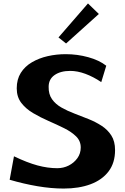

<svg xmlns="http://www.w3.org/2000/svg" viewBox="-20 -1082 723 1113"><path d="M349 11Q277 11 197.5 -2.5Q118 -16 36 -40L61 -176Q138 -139 197.5 -123Q257 -107 312 -107Q348 -107 378.5 -122.5Q409 -138 428.5 -165Q448 -192 448 -227Q448 -265 421 -291.5Q394 -318 351.5 -339Q309 -360 262 -380.5Q215 -401 172.5 -426Q130 -451 103.5 -485.5Q77 -520 77 -570Q77 -622 100.5 -659.5Q124 -697 165 -721Q206 -745 256.5 -756.5Q307 -768 361 -768Q428 -768 491.5 -750.5Q555 -733 596 -701L567 -606Q521 -637 475 -654Q429 -671 387 -671Q331 -671 296.5 -647Q262 -623 262 -579Q261 -536 281.5 -507Q302 -478 336.5 -458.5Q371 -439 412 -423.5Q453 -408 494 -391.5Q535 -375 569.5 -352.5Q604 -330 625.5 -296.5Q647 -263 647 -212Q647 -138 609.5 -88.5Q572 -39 505 -14Q438 11 349 11ZM363 -830 319 -865 490 -1062 553 -1001Z"/></svg>

Font: Marhey SemiBold
Style: Regular
Weight: 600
Designer: Nur Syamsi & Bustanul Arifin
Foundry: Namelatype
Version: Version 1.000; ttfautohint (v1.8.4.7-5d5b)